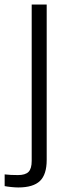

<svg xmlns="http://www.w3.org/2000/svg" viewBox="-84 -620 280 845"><path d="M-3.5 205Q-16.5 205 -34 203.2Q-51.5 201.5 -63.5 199V147.5Q-52 149 -36 149.8Q-20 150.5 -5 150.5Q27.5 150.5 41.5 136.5Q55.5 122.5 55.5 88V-600H121.5V83.5Q121.5 148 91.8 176.5Q62 205 -3.5 205Z"/></svg>

Font: Big Shoulders Stencil Display Thin
Style: Regular
Weight: 400
Version: Version 2.001